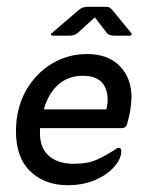

<svg xmlns="http://www.w3.org/2000/svg" viewBox="-20 -536 443 565"><path d="M259 -485 212 -442Q205 -435 198 -433Q191 -431 182 -431H135Q131 -431 130 -434Q129 -437 133 -439L211 -506Q222 -516 237 -516H289Q298 -516 302 -514Q306 -512 311 -506L366 -439Q368 -437 367 -434Q366 -431 361 -431H317Q309 -431 303 -433Q297 -435 292 -442ZM98 -159Q94 -106 121 -80Q148 -54 197 -54Q238 -54 264.5 -66Q291 -78 314 -93Q318 -96 322 -98.5Q326 -101 329 -101Q337 -101 337 -92Q337 -69 316.5 -45.5Q296 -22 260.5 -6.5Q225 9 179 9Q112 9 69 -32Q26 -73 27 -154Q28 -219 56.5 -269.5Q85 -320 132.5 -348.5Q180 -377 236 -377Q298 -377 332.5 -341.5Q367 -306 367 -249Q366 -227 363 -209.5Q360 -192 354 -171Q351 -159 338 -159ZM109 -214H293Q295 -222 295.5 -228.5Q296 -235 297 -239Q297 -313 224 -313Q181 -313 151.5 -287Q122 -261 109 -214Z"/></svg>

Font: Zain
Style: Italic
Weight: 400
Italic angle: -10°
Designer: Zain,Boutros
Foundry: Mobile Telecommunications Company (Zain), 2024
Version: Version 1.51; ttfautohint (v1.8.4)